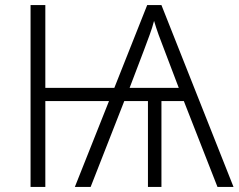

<svg xmlns="http://www.w3.org/2000/svg" viewBox="-20 -734 937 754"><path d="M614 -714 897 0H834L702 -337H614V0H561V-337H468L336 0H274L408 -337H158V0H100V-714H158V-389H429L558 -714ZM585 -652Q578 -625 568 -598Q558 -571 545 -536L489 -389H682L625 -539Q613 -569 603 -597Q593 -625 585 -652Z"/></svg>

Font: Noto Sans Light
Style: Regular
Weight: 300
Designer: Monotype Design Team
Foundry: Monotype Imaging Inc.
Version: Version 2.007